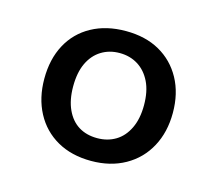

<svg xmlns="http://www.w3.org/2000/svg" viewBox="-64 -790 589 521"><g transform="rotate(15 230.5 -529.5)"><path d="M230 -347Q175 -347 134.5 -370Q94 -393 72 -434.5Q50 -476 50 -530Q50 -585 72 -626Q94 -667 135 -689.5Q176 -712 231 -712Q286 -712 326 -689.5Q366 -667 388.5 -626Q411 -585 411 -530Q411 -476 388.5 -434.5Q366 -393 325 -370Q284 -347 230 -347ZM230 -411Q259 -411 281.5 -424.5Q304 -438 317 -465Q330 -492 330 -530Q330 -569 317 -595.5Q304 -622 281.5 -636Q259 -650 230 -650Q201 -650 178.5 -636Q156 -622 143.5 -595.5Q131 -569 131 -530Q131 -492 143.5 -465Q156 -438 178 -424.5Q200 -411 230 -411Z"/></g></svg>

Font: DM Sans 11pt Medium
Style: Regular
Weight: 500
Version: Version 4.004;gftools[0.9.30]